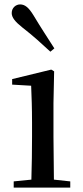

<svg xmlns="http://www.w3.org/2000/svg" viewBox="-20 -849 377 869"><path d="M226 -630C197 -676 166 -722 132 -779C110 -815 93 -829 71 -829C52 -829 33 -814 33 -790C33 -770 48 -751 82 -724C130 -687 169 -651 208 -615ZM121 0H298V-28L224 -36L222 -230V-382L225 -526L212 -534L35 -491V-466L121 -461C123 -411 125 -362 125 -294V-230C125 -176 124 -92 122 -36L42 -28V0Z"/></svg>

Font: Noto Serif KR Medium
Style: Regular
Weight: 500
Designer: Ryoko NISHIZUKA 西塚涼子 (kana & ideographs); Frank Grießhammer (Latin, Greek & Cyrillic); Wenlong ZHANG 张文龙 (bopomofo); San
Foundry: Adobe
Version: Version 2.001;hotconv 1.1.0;makeotfexe 2.6.0